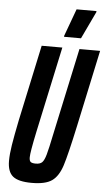

<svg xmlns="http://www.w3.org/2000/svg" viewBox="-60 -926 546 972"><g transform="rotate(5 213.0 -439.5)"><path d="M15 -93Q15 -127 22.5 -174Q30 -221 46 -300L129 -688H234L140 -250Q118 -146 118 -120Q118 -102 125.5 -96.5Q133 -91 151 -91Q173 -91 183.5 -101.5Q194 -112 202.5 -142Q211 -172 227 -250L321 -688H426L343 -300Q311 -151 293 -95Q275 -39 242 -15.5Q209 8 139 8Q71 8 43 -15Q15 -38 15 -93ZM238 -743V-748L289 -887H390V-882L324 -743Z"/></g></svg>

Font: Saira Ultra Condensed
Style: Bold Italic
Weight: 700
Width: 1
Italic angle: -12°
Designer: Hector Gatti with collaboration of the Omnibus-Type team
Foundry: Omnibus-Type
Version: Version 1.001; ttfautohint (v1.8)